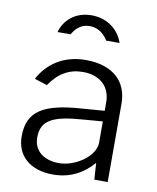

<svg xmlns="http://www.w3.org/2000/svg" viewBox="-85 -815 728 891"><g transform="rotate(10 279.0 -369.5)"><path d="M225 10C301 10 363 -20 414 -78L419 0H482V-369C482 -474 412 -540 284 -540C179 -540 105 -487 66 -413L126 -394C167 -455 218 -483 281 -483C361 -483 411 -437 411 -363V-323L306 -315C125 -303 52 -258 52 -140C52 -46 120 10 225 10ZM424 -645C409 -694 359 -749 275 -749C195 -749 146 -699 132 -645H193C205 -664 226 -698 275 -698C321 -698 347 -668 361 -645ZM244 -47C172 -47 124 -84 124 -147C124 -231 182 -256 323 -266L411 -273V-173C411 -109 321 -47 244 -47Z"/></g></svg>

Font: Cheyenne Sans Light
Style: Regular
Weight: 300
Designer: The Public Sans project authors (U.S. Web Design System), Libre Franklin designed by Pablo Impallari and Rodrigo Fuenzal
Foundry: The Cheyenne Sans Project Authors
Version: Version 2.007